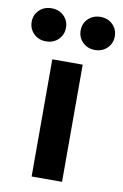

<svg xmlns="http://www.w3.org/2000/svg" viewBox="-147 -782 534 832"><g transform="rotate(10 120.0 -366.5)"><path d="M52.7 0V-515.6H186.5V0ZM227.1 -587.4Q194.8 -587.4 173.3 -608.4Q151.9 -629.4 151.9 -660.6Q151.9 -691.4 173.3 -712.2Q194.8 -732.9 227.1 -732.9Q259.3 -732.9 280.8 -712.2Q302.2 -691.4 302.2 -660.6Q302.2 -629.4 280.8 -608.4Q259.3 -587.4 227.1 -587.4ZM12.2 -587.4Q-20.5 -587.4 -42 -608.4Q-63.5 -629.4 -63.5 -660.6Q-63.5 -691.4 -42 -712.2Q-20.5 -732.9 12.2 -732.9Q44.4 -732.9 65.9 -712.2Q87.4 -691.4 87.4 -660.6Q87.4 -629.4 65.9 -608.4Q44.4 -587.4 12.2 -587.4Z"/></g></svg>

Font: Inter Cardless Display
Style: Bold
Weight: 700
Designer: Rasmus Andersson
Foundry: rsms
Version: Version 4.001;git-9221beed3